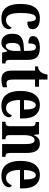

<svg xmlns="http://www.w3.org/2000/svg" viewBox="1018 -1718 709 2786"><g transform="rotate(90 1373.0 -324.5)"><path d="M242 10Q181 10 135 -17Q89 -44 63 -104.5Q37 -165 37 -265Q37 -373 64 -434.5Q91 -496 137 -522Q183 -548 239 -548Q326 -548 364.5 -518Q403 -488 403 -444Q403 -422 394.5 -404.5Q386 -387 362.5 -376.5Q339 -366 294 -366Q294 -417 283 -454Q272 -491 243 -491Q221 -491 204 -471Q187 -451 177.5 -402Q168 -353 168 -266Q168 -163 191.5 -109.5Q215 -56 267 -56Q308 -56 336.5 -80.5Q365 -105 379 -139Q390 -132 396.5 -122Q403 -112 403 -97Q403 -74 388.5 -49Q374 -24 339 -7Q304 10 242 10Z M596 10Q544 10 506.5 -29.5Q469 -69 469 -152Q469 -233 514.5 -271.5Q560 -310 651 -314L718 -317V-373Q718 -430 706.5 -460.5Q695 -491 663 -491Q634 -491 621.5 -462Q609 -433 609 -382Q503 -382 503 -448Q503 -498 552 -523Q601 -548 674 -548Q760 -548 804 -509.5Q848 -471 848 -377V-120Q848 -79 858.5 -64Q869 -49 897 -49H900V0H743L726 -74H718Q691 -34 667 -12Q643 10 596 10ZM645 -54Q679 -54 699 -92.5Q719 -131 719 -191V-268L685 -265Q638 -261 620 -232Q602 -203 602 -147Q602 -104 612.5 -79Q623 -54 645 -54Z M1132 10Q1071 10 1037.5 -24.5Q1004 -59 1004 -147V-478H943V-521Q973 -523 993 -535Q1013 -547 1026 -563Q1037 -578 1046.5 -600Q1056 -622 1062 -659H1134V-536H1238V-478H1134V-155Q1134 -107 1145.5 -85.5Q1157 -64 1186 -64Q1219 -64 1246 -73V-12Q1232 -5 1203 2.5Q1174 10 1132 10Z M1513 10Q1407 10 1353 -62Q1299 -134 1299 -264Q1299 -405 1353 -476.5Q1407 -548 1504 -548Q1594 -548 1646 -486.5Q1698 -425 1698 -306V-260H1430Q1432 -155 1461 -106Q1490 -57 1545 -57Q1587 -57 1613 -82Q1639 -107 1653 -141Q1665 -137 1673.5 -127.5Q1682 -118 1682 -101Q1682 -77 1665 -51Q1648 -25 1610.5 -7.5Q1573 10 1513 10ZM1569 -318Q1570 -396 1555.5 -442.5Q1541 -489 1507 -489Q1473 -489 1453 -445Q1433 -401 1432 -318Z M1746 0V-49H1751Q1779 -49 1795 -61Q1811 -73 1811 -119V-421Q1811 -464 1795.5 -475.5Q1780 -487 1754 -487H1750V-536H1927L1937 -461H1941Q1959 -504 1987.5 -526Q2016 -548 2066 -548Q2131 -548 2165 -501.5Q2199 -455 2199 -354V-120Q2199 -74 2212 -61.5Q2225 -49 2252 -49H2256V0H2070V-335Q2070 -399 2058 -435Q2046 -471 2012 -471Q1985 -471 1969 -448.5Q1953 -426 1946.5 -390Q1940 -354 1940 -313V-115Q1940 -72 1954.5 -60.5Q1969 -49 1996 -49H2000V0Z M2528 10Q2422 10 2368 -62Q2314 -134 2314 -264Q2314 -405 2368 -476.5Q2422 -548 2519 -548Q2609 -548 2661 -486.5Q2713 -425 2713 -306V-260H2445Q2447 -155 2476 -106Q2505 -57 2560 -57Q2602 -57 2628 -82Q2654 -107 2668 -141Q2680 -137 2688.5 -127.5Q2697 -118 2697 -101Q2697 -77 2680 -51Q2663 -25 2625.5 -7.5Q2588 10 2528 10ZM2584 -318Q2585 -396 2570.5 -442.5Q2556 -489 2522 -489Q2488 -489 2468 -445Q2448 -401 2447 -318Z"/></g></svg>

Font: Noto Serif Thai ExtraCondensed
Style: Bold
Weight: 700
Width: 2
Designer: Monotype Design Team
Foundry: Monotype Imaging Inc.
Version: Version 2.002; ttfautohint (v1.8.4.7-5d5b)